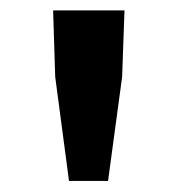

<svg xmlns="http://www.w3.org/2000/svg" viewBox="-20 -728 333 360"><path d="M109.4 -388.7 83.5 -584 79.6 -708.5H213.4L209 -584L182.6 -388.7Z"/></svg>

Font: Akatab ExtraBold
Style: Regular
Weight: 800
Designer: SIL International
Foundry: SIL International
Version: Version 3.000